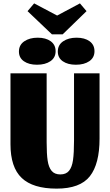

<svg xmlns="http://www.w3.org/2000/svg" viewBox="-20 -1094 650 1136"><path d="M315 22Q175 22 108.5 -41Q42 -104 42 -241V-660H256V-252Q256 -183 262 -143.5Q268 -104 285.5 -83Q303 -62 337 -62Q371 -62 388.5 -83.5Q406 -105 412 -147Q418 -189 418 -263V-660H569V-274Q569 -124 511.5 -51Q454 22 315 22ZM287 -891 143 -1028 182 -1074 318 -1002 453 -1074 492 -1028 351 -891ZM309 -791Q309 -753 278.5 -732Q248 -711 199 -711Q151 -711 121.5 -731.5Q92 -752 92 -789Q92 -828 123.5 -849.5Q155 -871 203 -871Q251 -871 280 -850Q309 -829 309 -791ZM539 -791Q539 -753 508.5 -732Q478 -711 429 -711Q381 -711 351.5 -731.5Q322 -752 322 -789Q322 -828 353.5 -849.5Q385 -871 433 -871Q481 -871 510 -850Q539 -829 539 -791Z"/></svg>

Font: Sansita ExtraBold
Style: Regular
Weight: 800
Designer: Pablo Cosgaya
Foundry: Omnibus-Type
Version: Version 1.006